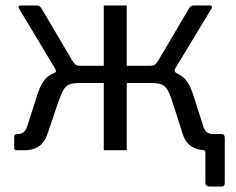

<svg xmlns="http://www.w3.org/2000/svg" viewBox="-20 -550 863 703"><path d="M748 133Q732 133 732 119V9Q732 0 722 -1L741 -59H792Q803 -59 803 -45V119Q803 126 800.5 129.5Q798 133 790 133ZM40 0Q36 0 34 -2Q32 -4 32 -8V-50Q32 -59 42 -59Q58 -59 67 -66.5Q76 -74 82 -95L117 -204Q127 -235 140.5 -254Q154 -273 176 -281.5Q198 -290 232 -291L256 -309H360V-530H444V-309H548L572 -291Q606 -290 627.5 -281.5Q649 -273 663 -254Q677 -235 687 -204L722 -95Q727 -74 736.5 -66.5Q746 -59 762 -59Q772 -59 772 -50V-8Q772 -4 770 -2Q768 0 763 0H735Q701 0 678 -16Q655 -32 644 -75L612 -175Q602 -207 592.5 -222Q583 -237 569.5 -241.5Q556 -246 534 -246H444V0H360V-246H272Q249 -246 235.5 -241.5Q222 -237 213 -222Q204 -207 193 -175L159 -75Q147 -33 125.5 -16.5Q104 0 69 0ZM273 -276 177 -282Q185 -285 185 -289.5Q185 -294 181 -300L50 -518Q44 -530 55 -530H114Q121 -530 125 -527Q129 -524 132 -519L243 -331Q250 -319 256 -314Q262 -309 273 -309ZM527 -276V-309Q542 -309 548 -314Q554 -319 561 -331L672 -519Q675 -524 679 -527Q683 -530 690 -530H749Q760 -530 754 -518L622 -300Q615 -288 627 -282Z"/></svg>

Font: Libre Franklin
Style: Regular
Weight: 400
Designer: Pablo Impallari, Rodrigo Fuenzalida, Nhung Nguyen
Foundry: Impallari Type
Version: Version 3.000